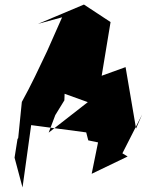

<svg xmlns="http://www.w3.org/2000/svg" viewBox="-20 -768 648 844"><path d="M411 -142 383 -4 541 -80 518 -94 605 -265 578 -203 532 -473 427 -435 466 -671 349 -748 147 -663 253 -692 187 -543C152 -469 116 -392 76 -320L60 -161L57 -157L44 -75L79 56L117 -218L359 -186L368 -151ZM223 -262 263 -327 270 -530 255 -359 366 -319 194 -185Z"/></svg>

Font: Asimov Silicon
Style: Regular
Weight: 400
Designer: Google
Version: Version 2.000980; 2014